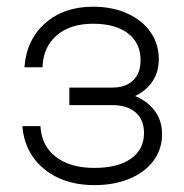

<svg xmlns="http://www.w3.org/2000/svg" viewBox="-20 -530 536 558"><path d="M372.5 -251Q405 -266 423.2 -293.5Q441.5 -321 441.5 -357.5Q441.5 -402.5 417.2 -437Q393 -471.5 349.8 -491Q306.5 -510.5 250 -510.5Q165.5 -510.5 111.2 -462.5Q57 -414.5 51 -334.5H103.5Q105.5 -393.5 144.8 -427.2Q184 -461 250.5 -461Q315.5 -461 352 -433Q388.5 -405 388.5 -355Q388.5 -317.5 367 -296.5Q345.5 -275.5 306.5 -275.5H181.5V-224.5H306.5Q350 -224.5 374.2 -203.2Q398.5 -182 398.5 -143.5Q398.5 -95.5 360.5 -68.8Q322.5 -42 254 -42Q184 -42 142.2 -74.2Q100.5 -106.5 97.5 -163.5H45Q49 -112 76.2 -73.2Q103.5 -34.5 149.2 -13.2Q195 8 254 8Q312.5 8 357 -10.8Q401.5 -29.5 426.2 -63Q451 -96.5 451 -140.5Q451 -179 430 -207.5Q409 -236 372.5 -251Z"/></svg>

Font: Overused Grotesk Light
Style: Regular
Weight: 300
Designer: RandomMaerks
Version: Version 0.005